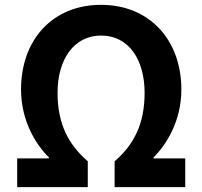

<svg xmlns="http://www.w3.org/2000/svg" viewBox="-20 -774 837 794"><path d="M51 0H343V-107C263 -176 218 -262 218 -390C218 -529 286 -627 398 -627C511 -627 578 -529 578 -390C578 -262 534 -176 454 -107V0H746V-119H615V-123C669 -177 730 -274 730 -404C730 -610 597 -754 398 -754C198 -754 67 -610 67 -404C67 -274 128 -177 182 -123V-119H51Z"/></svg>

Font: Spoqa Han Sans Neo Bold
Style: Bold
Weight: 700
Designer: [Spoqa Han Sans Neo] Dong-huui Kim  Younghwa Kang  Yujin Lee  [Noto Sans] Ryoko NISHIZUKA  (kana & ideographs); Paul D. 
Foundry: Spoqa (http://www.spoqa-han-sans.com)
Version: Version 1.000